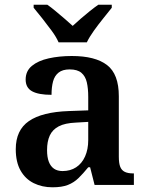

<svg xmlns="http://www.w3.org/2000/svg" viewBox="-20 -786 626 816"><path d="M203 10Q159 10 123.5 -7.5Q88 -25 67.5 -61Q47 -97 47 -152Q47 -233 103 -271.5Q159 -310 272 -314L355 -317V-374Q355 -410 349 -436Q343 -462 326 -476.5Q309 -491 276 -491Q246 -491 229 -477.5Q212 -464 205.5 -440Q199 -416 199 -383Q144 -383 116.5 -398Q89 -413 89 -448Q89 -484 115.5 -506Q142 -528 187 -538Q232 -548 285 -548Q385 -548 435 -509.5Q485 -471 485 -377V-120Q485 -92 491 -77Q497 -62 510.5 -55.5Q524 -49 546 -49H549V0H382L363 -75H355Q333 -48 313.5 -29Q294 -10 268.5 0Q243 10 203 10ZM246 -59Q279 -59 303.5 -75Q328 -91 341.5 -121Q355 -151 355 -191V-268L303 -265Q256 -263 229.5 -249Q203 -235 191.5 -210Q180 -185 180 -148Q180 -118 187.5 -98.5Q195 -79 209.5 -69Q224 -59 246 -59ZM229 -606Q219 -629 199.5 -655.5Q180 -682 159.5 -708Q139 -734 123 -753V-766H181Q197 -755 216 -739Q235 -723 254.5 -706.5Q274 -690 289 -676Q304 -690 323 -706.5Q342 -723 362 -739Q382 -755 398 -766H455V-753Q440 -734 419 -708Q398 -682 379 -655.5Q360 -629 349 -606Z"/></svg>

Font: Noto Serif Khmer SemiBold
Style: Regular
Weight: 600
Version: Version 2.003